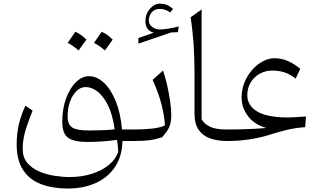

<svg xmlns="http://www.w3.org/2000/svg" viewBox="-20 -785 1795 1069"><path d="M475.6 -360.8Q519.5 -360.8 558.8 -324Q598.1 -287.1 625 -220.2Q651.9 -153.3 659.2 -64H718.3V0H661.6Q660.2 84 621.1 143.3Q582 202.6 513.7 233.6Q445.3 264.6 355.5 264.6Q272 264.6 208.3 240.2Q144.5 215.8 108.6 161.6Q72.8 107.4 72.8 19Q72.8 -40.5 85.2 -93.3Q97.7 -146 121.6 -196.3L161.6 -169.4Q142.1 -122.1 124.3 -67.1Q106.4 -12.2 106.4 44.4Q106.4 91.3 131.8 121.6Q157.2 151.9 197.3 169.2Q237.3 186.5 282.5 193.6Q327.6 200.7 367.2 200.7Q435.1 200.7 491.5 182.6Q547.9 164.6 586.4 132.8Q625 101.1 638.2 60.1Q637.7 41.5 636 26.6Q634.3 11.7 631.3 -6.3Q591.8 -0.5 549.6 2.4Q507.3 5.4 466.8 5.4Q391.6 5.4 359.1 -18.1Q326.7 -41.5 326.7 -105.5Q326.7 -179.7 347.9 -237.3Q369.1 -294.9 403.1 -327.9Q437 -360.8 475.6 -360.8ZM456.1 -300.3Q428.7 -300.3 406 -278.3Q383.3 -256.3 369.9 -219.2Q356.4 -182.1 356.4 -136.7Q356.4 -91.8 382.1 -75.2Q407.7 -58.6 474.6 -58.6Q507.3 -58.6 545.4 -59.8Q583.5 -61 618.2 -64.9Q603 -177.2 557.1 -238.8Q511.2 -300.3 456.1 -300.3ZM417.5 -503.9Q391.6 -527.8 356.9 -546.4Q379.4 -577.6 399.4 -607.9Q426.8 -597.7 460.9 -564.5Q442.4 -537.6 417.5 -503.9ZM503.4 -546.4Q523.4 -574.7 545.9 -607.9Q575.7 -596.2 607.4 -564.5Q596.7 -549.3 585.9 -534.2Q575.2 -519 564 -503.9Q538.1 -527.8 503.4 -546.4Z M808.6 -670.4Q808.6 -649.4 827.1 -635.3Q845.7 -621.1 870.1 -621.1Q908.2 -621.1 975.6 -637.7L970.2 -606L932.1 -604L750.5 -542V-573.2L836.4 -603Q812.5 -608.9 801 -625.7Q789.6 -642.6 789.6 -666.5Q789.6 -707 814.5 -735.8Q839.4 -764.6 869.6 -764.6Q889.2 -764.6 904.8 -759.5Q920.4 -754.4 943.4 -735.8L927.7 -715.8Q911.1 -727.1 897.5 -731.2Q883.8 -735.4 871.1 -735.4Q839.8 -735.4 824.2 -715.8Q808.6 -696.3 808.6 -670.4ZM718.3 0Q703.6 0 703.6 -30.8V-33.2Q703.6 -64 718.3 -64H732.4Q783.2 -64 829.3 -69.3Q875.5 -74.7 898.4 -87.4Q895.5 -138.2 879.9 -200.9Q864.3 -263.7 829.6 -340.3L887.7 -392.1Q899.9 -358.4 910.4 -311.8Q920.9 -265.1 927.2 -220.2Q933.6 -175.3 933.6 -146.5Q933.6 -103.5 922.9 -78.6Q912.1 -53.7 882.8 -21Q846.7 -8.8 812.7 -4.4Q778.8 0 730 0Z M1102.5 -732.4V-120.6Q1117.2 -95.2 1148.9 -79.6Q1180.7 -64 1243.7 -64H1244.1V0H1243.7Q1191.9 0 1150.9 -14.2Q1109.9 -28.3 1086.4 -61.5Q1063 -94.7 1063 -151.9V-372.1Q1063 -466.8 1057.4 -545.7Q1051.8 -624.5 1041 -688.5Z M1508.8 -460.9Q1545.9 -460.9 1581.5 -445.8Q1617.2 -430.7 1651.9 -401.9L1626 -347.2Q1599.6 -368.7 1568.6 -380.4Q1537.6 -392.1 1495.6 -392.1Q1457.5 -392.1 1426 -374.5Q1394.5 -356.9 1375.7 -325.9Q1356.9 -294.9 1356.9 -254.9Q1356.9 -197.8 1411.9 -164.3Q1466.8 -130.9 1585.4 -130.9Q1601.1 -130.9 1628.7 -132.8Q1656.2 -134.8 1683.6 -136.7L1679.2 -77.1Q1622.1 -73.2 1570.6 -60.1Q1519 -46.9 1475.6 -33.2Q1427.7 -18.1 1368.4 -9Q1309.1 0 1244.1 0Q1229.5 0 1229.5 -30.8V-33.2Q1229.5 -64 1244.1 -64Q1277.8 -64 1319.1 -64.9Q1360.4 -65.9 1399.2 -67.9Q1438 -69.8 1463.4 -72.3Q1396.5 -90.8 1360.8 -138.4Q1325.2 -186 1325.2 -242.2Q1325.2 -287.6 1341.6 -327.1Q1357.9 -366.7 1385 -397Q1412.1 -427.2 1444.3 -444.1Q1476.6 -460.9 1508.8 -460.9Z"/></svg>

Font: Pinar DS1-Light
Style: Regular
Weight: 300
Designer: Amin Abedi
Version: Version 2.000